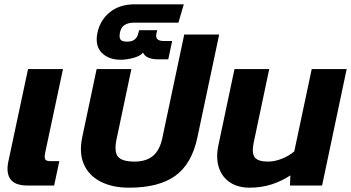

<svg xmlns="http://www.w3.org/2000/svg" viewBox="-20 -860 1627 890"><path d="M108 0Q51 0 29.5 -28Q8 -56 18 -108L110 -540H272L189 -150Q185 -128 190 -120.5Q195 -113 216 -113H255L231 0Z M578 10Q501 10 446.5 -18Q392 -46 369 -98Q346 -150 361 -223L428 -540H589L521 -218Q508 -159 526 -135Q544 -111 604 -111Q657 -111 688.5 -137Q720 -163 732 -218L834 -700H996L895 -223Q869 -100 792.5 -45Q716 10 578 10Z M540 -583Q483 -583 451 -616Q419 -649 432 -710Q445 -768 490 -804Q535 -840 604 -840H832L807 -755H601Q575 -755 558 -744.5Q541 -734 536 -709Q532 -688 538 -677.5Q544 -667 570 -667Q593 -667 605 -677.5Q617 -688 621 -705L625 -720H709L705 -705Q701 -686 710 -678Q719 -670 738 -670H778L760 -585H712Q688 -585 669.5 -592Q651 -599 643 -616Q630 -600 598 -591.5Q566 -583 540 -583Z M1137 10Q1084 10 1047 -14Q1010 -38 995 -82Q980 -126 992 -185L1067 -540H1228L1156 -199Q1146 -150 1161 -130.5Q1176 -111 1222 -111Q1255 -111 1288.5 -125Q1322 -139 1344 -158L1425 -540H1587L1473 0H1324L1326 -47Q1287 -21 1239.5 -5.5Q1192 10 1137 10Z"/></svg>

Font: Kanit SemiBold
Style: Italic
Weight: 600
Italic angle: -12°
Designer: Katatrad Team
Foundry: CadsonDemak
Version: Version 2.000; ttfautohint (v1.8.3)